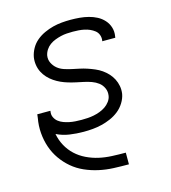

<svg xmlns="http://www.w3.org/2000/svg" viewBox="-110 -617 821 922"><g transform="rotate(-15 300.0 -156.5)"><path d="M416 215Q378 215 341 213.5Q304 212 268 204Q232 196 199.5 181.5Q167 167 140.5 144.5Q114 122 94 93.5Q74 65 62.5 31.5Q51 -2 48 -39Q45 -76 52 -114L54 -131H119V-128Q116 -112 122.5 -98.5Q129 -85 140 -76.5Q151 -68 164.5 -63Q178 -58 192.5 -55Q207 -52 222.5 -51Q238 -50 253 -50Q269 -50 284 -51Q299 -52 314 -55Q329 -58 344 -63.5Q359 -69 372.5 -78Q386 -87 396 -100.5Q406 -114 408 -129Q411 -149 403 -166.5Q395 -184 380.5 -195Q366 -206 348 -212.5Q330 -219 311 -223Q292 -227 273.5 -231Q255 -235 236.5 -240.5Q218 -246 201.5 -253.5Q185 -261 169.5 -271.5Q154 -282 141.5 -295.5Q129 -309 120.5 -325.5Q112 -342 109 -361.5Q106 -381 109 -400Q113 -422 124.5 -442.5Q136 -463 154 -478Q172 -493 194 -503Q216 -513 237.5 -518.5Q259 -524 281 -526Q303 -528 325 -528Q348 -528 370.5 -526Q393 -524 414.5 -518.5Q436 -513 455 -503Q474 -493 488.5 -477Q503 -461 509.5 -440Q516 -419 512 -396L511 -389H446L447 -393Q449 -407 444 -420.5Q439 -434 428 -442.5Q417 -451 404.5 -456.5Q392 -462 378 -465Q364 -468 349.5 -469Q335 -470 321 -470Q306 -470 291 -469Q276 -468 261.5 -464.5Q247 -461 232.5 -455.5Q218 -450 205.5 -441Q193 -432 184.5 -419Q176 -406 173 -391Q170 -371 178.5 -354Q187 -337 201 -325.5Q215 -314 233 -308Q251 -302 269.5 -298Q288 -294 307 -290Q326 -286 344 -280Q362 -274 379.5 -266.5Q397 -259 412 -248.5Q427 -238 439.5 -224.5Q452 -211 460.5 -194.5Q469 -178 472.5 -159Q476 -140 473 -120Q469 -98 456 -77Q443 -56 424 -41Q405 -26 383 -16.5Q361 -7 338.5 -1.5Q316 4 293.5 6Q271 8 248 8Q213 8 178.5 3Q144 -2 114 -17Q120 15 135 42.5Q150 70 172.5 91Q195 112 224 126Q253 140 284 147Q315 154 349 155.5Q383 157 416 157H417V215Z"/></g></svg>

Font: Iosevka Aile Light Oblique
Style: Regular
Weight: 300
Italic angle: -9°
Designer: Belleve Invis
Foundry: Belleve Invis
Version: Version 31.1.0; ttfautohint (v1.8.4)